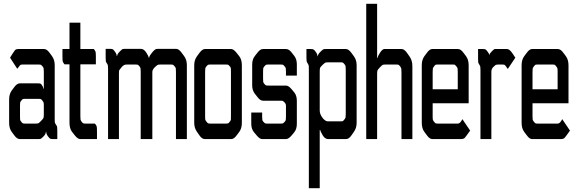

<svg xmlns="http://www.w3.org/2000/svg" viewBox="-20 -736 3044 1016"><path d="M224.6 -38.1H222.7Q222.7 -26.4 210 -13.7Q199.2 -2.9 195.3 -1.5Q191.4 0 180.7 0H85Q70.3 0 56.6 -18.6L42 -38.1Q28.3 -56.6 28.3 -85.9V-209Q28.3 -238.3 42 -256.8L56.6 -276.4Q70.3 -294.9 85 -294.9H180.7Q191.4 -294.9 194.3 -293.5Q197.3 -292 202.1 -285.2Q209 -275.4 210 -266.6H211.9V-355.5Q211.9 -370.1 210.9 -374.5Q210 -378.9 204.6 -385.3Q199.2 -391.6 196.3 -393.1Q193.4 -394.5 182.6 -394.5H96.7Q89.8 -394.5 85.9 -390.6Q78.1 -380.9 71.3 -372.1L33.2 -430.7L45.9 -451.2Q55.7 -466.8 58.6 -469.7Q64.5 -476.6 76.2 -476.6H212.9Q227.5 -476.6 241.2 -458L254.9 -439.5Q269.5 -419.9 269.5 -391.6V-105.5Q269.5 -90.8 270.5 -86.9Q271.5 -83 276.4 -76.2Q281.2 -69.3 282.2 -64.9Q283.2 -60.5 283.2 -46.9V0H259.8Q249 0 245.1 -2.4Q241.2 -4.9 234.4 -13.7Q224.6 -26.4 224.6 -38.1ZM85.9 -173.8V-121.1Q85.9 -106.4 86.4 -102.5Q86.9 -98.6 92.3 -91.8Q97.7 -85 100.6 -83.5Q103.5 -82 114.3 -82H168.9Q179.7 -82 183.6 -84Q187.5 -85.9 197.8 -96.7Q208 -107.4 210 -111.8Q211.9 -116.2 211.9 -130.9V-173.8Q211.9 -188.5 210.9 -192.4Q210 -196.3 204.6 -203.1Q199.2 -210 196.3 -211.4Q193.4 -212.9 182.6 -212.9H114.3Q103.5 -212.9 100.6 -211.4Q97.7 -210 92.3 -203.1Q86.9 -196.3 86.4 -192.4Q85.9 -188.5 85.9 -173.8Z M405.3 -616.2V-476.6H476.6Q484.4 -466.8 485.8 -461.4Q487.3 -456.1 487.3 -433.6V-395.5H405.3V-121.1Q405.3 -106.4 406.2 -102.5Q407.2 -98.6 412.1 -91.8Q417 -85 419.9 -84Q421.9 -82 433.6 -82H482.4Q490.2 -72.3 491.7 -66.9Q493.2 -61.5 493.2 -39.1V0H404.3Q391.6 0 376 -19.5L361.3 -38.1Q347.7 -55.7 347.7 -86.9V-395.5H321.3Q313.5 -405.3 312 -410.6Q310.5 -416 310.5 -437.5V-476.6H347.7V-616.2Z M766.6 -431.6H769.5Q770.5 -440.4 780.3 -452.1L789.1 -462.9Q795.9 -470.7 803.7 -475.6Q807.6 -477.5 818.4 -477.5H912.1Q925.8 -477.5 940.4 -458L954.1 -439.5Q968.8 -419.9 968.8 -391.6V0H911.1V-355.5Q911.1 -370.1 910.2 -374.5Q909.2 -378.9 903.8 -385.3Q898.4 -391.6 895.5 -393.1Q892.6 -394.5 882.8 -394.5H829.1Q818.4 -394.5 814.5 -392.6Q810.5 -390.6 799.8 -380.9Q786.1 -367.2 786.1 -355.5V0H724.6V-355.5Q724.6 -370.1 723.6 -374.5Q722.7 -378.9 717.8 -385.3Q712.9 -391.6 709.5 -393.1Q706.1 -394.5 696.3 -394.5H653.3Q642.6 -394.5 638.7 -392.6Q629.9 -388.7 624 -380.9Q615.2 -369.1 611.3 -365.2Q609.4 -363.3 609.4 -345.7V0H551.8V-371.1Q551.8 -385.7 550.8 -390.1Q549.8 -394.5 545.4 -400.9Q541 -407.2 540 -411.6Q539.1 -416 539.1 -430.7V-477.5H562.5Q573.2 -477.5 577.1 -475.1Q581.1 -472.7 587.9 -462.9Q597.7 -450.2 597.7 -439.5H599.6Q599.6 -449.2 613.3 -462.9Q624 -473.6 627.4 -475.6Q630.9 -477.5 641.6 -477.5H725.6Q741.2 -477.5 753.9 -458Q765.6 -440.4 766.6 -431.6Z M1064.5 -476.6H1203.1Q1215.8 -476.6 1231.4 -457L1246.1 -438.5Q1259.8 -420.9 1259.8 -390.6V-85.9Q1259.8 -56.6 1246.1 -38.1L1231.4 -18.6Q1217.8 0 1203.1 0H1064.5Q1048.8 0 1036.1 -18.6L1022.5 -38.1Q1007.8 -58.6 1007.8 -85.9V-390.6Q1007.8 -418.9 1022.5 -438.5L1036.1 -457Q1050.8 -476.6 1064.5 -476.6ZM1202.1 -121.1V-355.5Q1202.1 -370.1 1201.7 -374.5Q1201.2 -378.9 1195.8 -385.3Q1190.4 -391.6 1187.5 -393.1Q1184.6 -394.5 1173.8 -394.5H1094.7Q1084 -394.5 1081.1 -393.1Q1078.1 -391.6 1072.8 -385.3Q1067.4 -378.9 1066.4 -374.5Q1065.4 -370.1 1065.4 -355.5V-121.1Q1065.4 -106.4 1066.4 -102.5Q1067.4 -98.6 1072.8 -91.8Q1078.1 -85 1081.1 -83.5Q1084 -82 1094.7 -82H1173.8Q1184.6 -82 1187.5 -83.5Q1190.4 -85 1195.8 -91.8Q1201.2 -98.6 1201.7 -102.5Q1202.1 -106.4 1202.1 -121.1Z M1493.2 -283.2Q1506.8 -283.2 1522.5 -264.6L1537.1 -247.1Q1550.8 -230.5 1550.8 -202.1V-81.1Q1550.8 -52.7 1537.1 -36.1L1522.5 -18.6Q1506.8 0 1493.2 0H1367.2Q1354.5 0 1338.9 -18.6L1324.2 -36.1Q1309.6 -53.7 1309.6 -81.1V-140.6H1367.2V-119.1Q1367.2 -105.5 1368.2 -101.1Q1369.1 -96.7 1374.5 -90.8Q1379.9 -85 1382.8 -83.5Q1385.7 -82 1396.5 -82H1463.9Q1474.6 -82 1477.5 -83.5Q1480.5 -85 1485.8 -90.8Q1491.2 -96.7 1492.2 -101.1Q1493.2 -105.5 1493.2 -119.1V-177.7Q1493.2 -186.5 1485.4 -194.3Q1479.5 -200.2 1477.1 -201.7Q1474.6 -203.1 1463.9 -203.1H1372.1Q1357.4 -203.1 1343.8 -220.7L1329.1 -239.3Q1314.5 -257.8 1314.5 -284.2V-395.5Q1314.5 -421.9 1329.1 -440.4L1343.8 -459Q1357.4 -476.6 1372.1 -476.6H1493.2Q1508.8 -476.6 1522.5 -459L1537.1 -440.4Q1550.8 -422.9 1550.8 -395.5V-335.9H1493.2V-357.4Q1493.2 -371.1 1492.2 -375Q1491.2 -378.9 1485.8 -385.3Q1480.5 -391.6 1477.5 -393.1Q1474.6 -394.5 1463.9 -394.5H1401.4Q1390.6 -394.5 1387.7 -393.1Q1384.8 -391.6 1379.4 -385.3Q1374 -378.9 1373 -375Q1372.1 -371.1 1372.1 -357.4V-319.3Q1372.1 -305.7 1373 -301.8Q1374 -297.9 1379.4 -291.5Q1384.8 -285.2 1387.7 -284.2Q1390.6 -283.2 1401.4 -283.2Z M1601.6 -476.6H1625Q1635.7 -476.6 1639.6 -473.6Q1643.6 -471.7 1650.4 -461.9Q1660.2 -449.2 1660.2 -438.5H1662.1Q1662.1 -449.2 1675.8 -461.9Q1686.5 -472.7 1690.4 -474.6Q1693.4 -476.6 1704.1 -476.6H1810.5Q1824.2 -476.6 1838.9 -457L1852.5 -438.5Q1867.2 -418.9 1867.2 -390.6V-85.9Q1867.2 -58.6 1852.5 -38.1L1838.9 -18.6Q1826.2 0 1810.5 0H1716.8Q1700.2 0 1688.5 -18.6Q1674.8 -42 1674.8 -47.9H1671.9V259.8H1614.3V-371.1Q1614.3 -386.7 1613.3 -389.6Q1612.3 -394.5 1607.9 -400.9Q1603.5 -407.2 1602.5 -412.1Q1601.6 -415 1601.6 -430.7ZM1714.8 -93.8H1780.3Q1791 -93.8 1793.9 -95.2Q1796.9 -96.7 1802.2 -103.5Q1807.6 -110.4 1808.6 -114.7Q1809.6 -119.1 1809.6 -132.8V-367.2Q1809.6 -381.8 1808.6 -386.2Q1807.6 -390.6 1802.2 -397Q1796.9 -403.3 1793.9 -404.8Q1791 -406.2 1780.3 -406.2H1715.8Q1705.1 -406.2 1701.2 -404.3Q1697.3 -402.3 1686.5 -392.1Q1675.8 -381.8 1673.8 -377Q1671.9 -372.1 1671.9 -357.4V-151.4Q1671.9 -131.8 1686.5 -112.8Q1701.2 -93.8 1714.8 -93.8Z M2013.7 -476.6H2105.5Q2119.1 -476.6 2133.8 -456.1L2147.5 -436.5Q2162.1 -416 2162.1 -386.7V0H2104.5V-353.5Q2104.5 -368.2 2103.5 -373Q2102.5 -377.9 2097.2 -384.8Q2091.8 -391.6 2088.9 -393.1Q2085.9 -394.5 2076.2 -394.5H2019.5Q2008.8 -394.5 2004.9 -392.6Q2001 -390.6 1990.2 -379.4Q1979.5 -368.2 1977.5 -363.3Q1975.6 -358.4 1975.6 -343.8V0H1918V-715.8H1975.6V-429.7H1978.5Q1978.5 -438.5 1991.2 -457.5Q2003.9 -476.6 2013.7 -476.6Z M2426.8 -105.5 2467.8 -44.9 2450.2 -20.5Q2439.5 -5.9 2436.5 -3.9Q2428.7 0 2420.9 0Q2420.9 0 2267.6 0Q2253.9 0 2240.2 -18.6L2225.6 -38.1Q2211.9 -56.6 2211.9 -85.9V-390.6Q2211.9 -419.9 2225.6 -438.5L2240.2 -458Q2253.9 -476.6 2267.6 -476.6H2403.3Q2418 -476.6 2431.6 -458L2446.3 -438.5Q2460 -419.9 2460 -390.6V-189.5H2269.5V-121.1Q2269.5 -106.4 2270.5 -102.5Q2271.5 -98.6 2276.9 -91.8Q2282.2 -85 2285.2 -83.5Q2288.1 -82 2297.9 -82H2402.3Q2409.2 -82 2414.1 -86.9Q2421.9 -94.7 2426.8 -105.5ZM2402.3 -263.7V-355.5Q2402.3 -370.1 2401.4 -374Q2400.4 -377.9 2395 -384.8Q2389.6 -391.6 2387.2 -393.1Q2384.8 -394.5 2374 -394.5H2297.9Q2287.1 -394.5 2284.7 -393.1Q2282.2 -391.6 2276.9 -384.8Q2271.5 -377.9 2270.5 -373.5Q2269.5 -369.1 2269.5 -355.5V-263.7Z M2509.8 -476.6H2533.2Q2543.9 -476.6 2547.9 -475.1Q2551.8 -473.6 2558.6 -464.8Q2568.4 -453.1 2568.4 -446.3H2570.3Q2570.3 -452.1 2583 -464.8Q2594.7 -476.6 2598.6 -476.6Q2604.5 -476.6 2610.4 -476.6H2663.1Q2676.8 -476.6 2693.4 -451.2L2707 -430.7L2667 -371.1L2660.2 -380.9Q2652.3 -392.6 2648.4 -393.6Q2645.5 -394.5 2638.7 -394.5H2618.2Q2606.4 -394.5 2601.6 -391.6Q2598.6 -389.6 2587.9 -378.9Q2585.9 -377 2581.1 -366.2Q2580.1 -363.3 2580.1 -345.7V0H2522.5V-364.3Q2522.5 -378.9 2521.5 -383.3Q2520.5 -387.7 2516.1 -394.5Q2511.7 -401.4 2510.7 -405.3Q2509.8 -409.2 2509.8 -422.9Z M2955.1 -105.5 2996.1 -44.9 2978.5 -20.5Q2967.8 -5.9 2964.8 -3.9Q2957 0 2949.2 0Q2949.2 0 2795.9 0Q2782.2 0 2768.6 -18.6L2753.9 -38.1Q2740.2 -56.6 2740.2 -85.9V-390.6Q2740.2 -419.9 2753.9 -438.5L2768.6 -458Q2782.2 -476.6 2795.9 -476.6H2931.6Q2946.3 -476.6 2960 -458L2974.6 -438.5Q2988.3 -419.9 2988.3 -390.6V-189.5H2797.9V-121.1Q2797.9 -106.4 2798.8 -102.5Q2799.8 -98.6 2805.2 -91.8Q2810.5 -85 2813.5 -83.5Q2816.4 -82 2826.2 -82H2930.7Q2937.5 -82 2942.4 -86.9Q2950.2 -94.7 2955.1 -105.5ZM2930.7 -263.7V-355.5Q2930.7 -370.1 2929.7 -374Q2928.7 -377.9 2923.3 -384.8Q2918 -391.6 2915.5 -393.1Q2913.1 -394.5 2902.3 -394.5H2826.2Q2815.4 -394.5 2813 -393.1Q2810.5 -391.6 2805.2 -384.8Q2799.8 -377.9 2798.8 -373.5Q2797.9 -369.1 2797.9 -355.5V-263.7Z"/></svg>

Font: Vancouver Drive
Style: Regular
Weight: 400
Designer: Valery Zaveryaev
Foundry: Cyreal (www.cyreal.org)
Version: Version 1.06